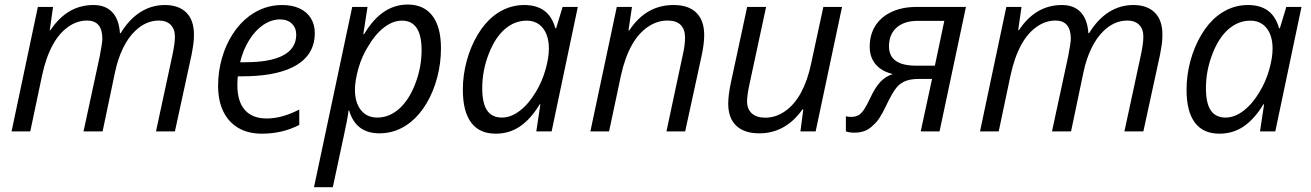

<svg xmlns="http://www.w3.org/2000/svg" viewBox="-20 -566 5649 827"><path d="M143.1 -536.1H208.5L194.3 -436H197.3Q269.5 -544.4 382.3 -544.4Q434.6 -544.4 463.6 -513.4Q492.7 -482.4 496.6 -422.9H499.5Q536.1 -482.9 584.5 -513.7Q632.8 -544.4 689.9 -544.4Q750 -544.4 782.7 -511.7Q815.4 -479 815.4 -417.5Q815.4 -396 813.2 -378.7Q811 -361.3 804.7 -328.1L733.4 0H651.9L722.2 -326.7Q733.4 -378.9 733.4 -407.7Q733.4 -440.9 715.1 -459.2Q696.8 -477.5 664.6 -477.5Q636.2 -477.5 610.4 -466.1Q584.5 -454.6 562 -432.6Q531.7 -403.8 509.8 -358.4Q487.8 -313 475.6 -255.9L421.9 0H339.8L409.7 -324.2Q420.9 -382.8 420.9 -398.4Q420.9 -477.5 355 -477.5Q312 -477.5 273.7 -450.4Q235.4 -423.3 208 -374Q177.7 -318.4 161.1 -240.7L110.4 0H29.8Z M919.4 -196.8Q919.4 -257.3 935.8 -314.9Q952.1 -372.6 982.7 -419.9Q1013.2 -467.3 1055.2 -498Q1118.7 -544.4 1195.8 -544.4Q1238.3 -544.4 1270 -529.8Q1301.8 -515.1 1318.8 -487.8Q1335.9 -460.4 1335.9 -423.8Q1335.9 -322.8 1238.3 -275.4Q1159.2 -237.3 1023.4 -237.3H1004.4Q1002.4 -222.2 1002.4 -199.2Q1002.4 -128.9 1034.7 -92.3Q1066.9 -55.7 1128.4 -55.7Q1162.1 -55.7 1196.5 -65.2Q1231 -74.7 1269 -94.2V-27.8Q1230.5 -8.3 1191.2 0.7Q1151.9 9.8 1107.9 9.8Q1048.8 9.8 1006.6 -14.9Q964.4 -39.6 941.9 -85.9Q919.4 -132.3 919.4 -196.8ZM1255.9 -416.5Q1255.9 -445.8 1237.1 -464.1Q1218.3 -482.4 1186.5 -482.4Q1149.4 -482.4 1114.7 -459.2Q1080.1 -436 1053.7 -394Q1027.3 -352.1 1014.2 -297.9H1035.6Q1145 -297.9 1200.4 -327.9Q1255.9 -357.9 1255.9 -416.5Z M1497.1 -536.1H1563L1544.9 -418.9H1548.3Q1587.4 -483.9 1633.8 -515.1Q1680.2 -546.4 1736.3 -546.4Q1805.2 -546.4 1842.3 -498.3Q1879.4 -450.2 1879.4 -357.9Q1879.4 -294.4 1863.5 -233.6Q1847.7 -172.9 1818.4 -122.8Q1789.1 -72.8 1749.5 -40.5Q1689 8.3 1614.7 8.3Q1512.2 8.3 1483.9 -90.3H1481.4Q1477.5 -55.7 1460.4 21.5L1413.6 240.2H1332.5ZM1769 -206.1Q1795.9 -275.9 1795.9 -350.1Q1795.9 -477.1 1711.4 -477.1Q1672.9 -477.1 1635.3 -448.7Q1597.7 -420.4 1566.9 -368.2Q1539.1 -325.2 1523.9 -271.7Q1508.8 -218.3 1508.8 -179.2Q1508.8 -124.5 1534.4 -92Q1560.1 -59.6 1605 -59.6Q1656.7 -59.6 1699.5 -97.7Q1742.2 -135.7 1769 -206.1Z M1973.6 -179.7Q1973.6 -242.2 1990.2 -303.5Q2006.8 -364.7 2036.9 -415.5Q2066.9 -466.3 2106.4 -497.6Q2166 -544.4 2237.8 -544.4Q2291 -544.4 2324.5 -519.8Q2357.9 -495.1 2372.1 -444.3H2375.5L2403.3 -536.1H2468.8L2356 0H2290L2307.6 -116.7H2304.7Q2266.1 -53.2 2220 -21.7Q2173.8 9.8 2115.2 9.8Q2044.9 9.8 2009.3 -38.1Q1973.6 -85.9 1973.6 -179.7ZM2287.6 -169.4Q2314 -211.9 2329.1 -264.2Q2344.2 -316.4 2344.2 -356.9Q2344.2 -391.1 2334 -417.5Q2323.7 -443.8 2303.2 -460Q2280.8 -477.1 2249 -477.1Q2197.3 -477.1 2155.3 -441.2Q2113.3 -405.3 2086.4 -336.9Q2057.1 -263.7 2057.1 -186Q2057.1 -121.1 2078.1 -90.3Q2099.1 -59.6 2142.1 -59.6Q2180.7 -59.6 2219 -88.9Q2257.3 -118.2 2287.6 -169.4Z M2636.7 -536.1H2702.1L2687 -435.1H2690.4Q2727.1 -490.2 2774.4 -517.3Q2821.8 -544.4 2881.8 -544.4Q2945.8 -544.4 2979.5 -511Q3013.2 -477.5 3013.2 -415Q3013.2 -376 3001 -320.8L2931.2 0H2850.6L2920.9 -329.6Q2930.7 -370.6 2930.7 -403.8Q2930.7 -439.5 2911.9 -458.5Q2893.1 -477.5 2856 -477.5Q2810.5 -477.5 2770.8 -450.4Q2731 -423.3 2703.1 -374.5Q2672.4 -321.3 2654.8 -241.7L2603.5 0H2522.9Z M3116.7 -119.1Q3116.7 -156.2 3127.9 -209L3198.2 -536.1H3279.8L3208.5 -204.6Q3197.8 -155.8 3197.8 -129.4Q3197.8 -96.2 3218.3 -77.6Q3238.8 -59.1 3276.4 -59.1Q3321.8 -59.1 3361.8 -87.2Q3401.9 -115.2 3430.2 -167Q3459 -220.7 3473.6 -291.5L3526.4 -536.1H3606.9L3493.2 0H3427.7L3439.9 -94.7H3436.5Q3363.3 8.3 3250.5 8.3Q3185.5 8.3 3151.1 -24.7Q3116.7 -57.6 3116.7 -119.1Z M3623.5 0V-65.4Q3631.3 -62.5 3644.5 -62.5Q3663.6 -62.5 3676 -68.8Q3688.5 -75.2 3700.2 -92Q3711.9 -108.9 3727.5 -142.1Q3749.5 -189.5 3771.7 -213.1Q3793.9 -236.8 3825.7 -247.1Q3777.8 -258.3 3752 -288.6Q3726.1 -318.8 3726.1 -363.8Q3726.1 -414.6 3748.5 -451.9Q3771 -489.3 3812.5 -510.7Q3860.4 -536.1 3927.2 -536.1H4140.6L4026.9 0H3945.8L3994.6 -226.1H3939Q3904.8 -226.1 3882.3 -217.8Q3859.9 -209.5 3843.3 -190.9Q3824.7 -169.9 3795.9 -108.9Q3767.1 -47.9 3742.7 -28.3Q3726.6 -11.2 3706.8 -2.9Q3687 5.4 3659.7 5.4Q3639.6 5.4 3623.5 0ZM4006.8 -283.2 4047.4 -476.1H3932.1Q3874.5 -476.1 3841.8 -447Q3809.1 -418 3809.1 -366.7Q3809.1 -283.2 3925.3 -283.2Z M4314.5 -536.1H4379.9L4365.7 -436H4368.7Q4440.9 -544.4 4553.7 -544.4Q4606 -544.4 4635 -513.4Q4664.1 -482.4 4668 -422.9H4670.9Q4707.5 -482.9 4755.9 -513.7Q4804.2 -544.4 4861.3 -544.4Q4921.4 -544.4 4954.1 -511.7Q4986.8 -479 4986.8 -417.5Q4986.8 -396 4984.6 -378.7Q4982.4 -361.3 4976.1 -328.1L4904.8 0H4823.2L4893.6 -326.7Q4904.8 -378.9 4904.8 -407.7Q4904.8 -440.9 4886.5 -459.2Q4868.2 -477.5 4835.9 -477.5Q4807.6 -477.5 4781.7 -466.1Q4755.9 -454.6 4733.4 -432.6Q4703.1 -403.8 4681.2 -358.4Q4659.2 -313 4647 -255.9L4593.3 0H4511.2L4581.1 -324.2Q4592.3 -382.8 4592.3 -398.4Q4592.3 -477.5 4526.4 -477.5Q4483.4 -477.5 4445.1 -450.4Q4406.7 -423.3 4379.4 -374Q4349.1 -318.4 4332.5 -240.7L4281.7 0H4201.2Z M5090.8 -179.7Q5090.8 -242.2 5107.4 -303.5Q5124 -364.7 5154.1 -415.5Q5184.1 -466.3 5223.6 -497.6Q5283.2 -544.4 5355 -544.4Q5408.2 -544.4 5441.7 -519.8Q5475.1 -495.1 5489.3 -444.3H5492.7L5520.5 -536.1H5585.9L5473.1 0H5407.2L5424.8 -116.7H5421.9Q5383.3 -53.2 5337.2 -21.7Q5291 9.8 5232.4 9.8Q5162.1 9.8 5126.5 -38.1Q5090.8 -85.9 5090.8 -179.7ZM5404.8 -169.4Q5431.2 -211.9 5446.3 -264.2Q5461.4 -316.4 5461.4 -356.9Q5461.4 -391.1 5451.2 -417.5Q5440.9 -443.8 5420.4 -460Q5397.9 -477.1 5366.2 -477.1Q5314.5 -477.1 5272.5 -441.2Q5230.5 -405.3 5203.6 -336.9Q5174.3 -263.7 5174.3 -186Q5174.3 -121.1 5195.3 -90.3Q5216.3 -59.6 5259.3 -59.6Q5297.9 -59.6 5336.2 -88.9Q5374.5 -118.2 5404.8 -169.4Z"/></svg>

Font: Viking Open Sans
Style: Italic
Weight: 400
Italic angle: -12°
Foundry: Ascender Corporation
Version: Version 2.000